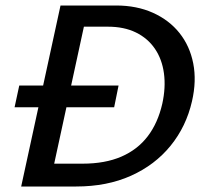

<svg xmlns="http://www.w3.org/2000/svg" viewBox="-20 -678 751 698"><path d="M57 0 200 -658H402Q477 -658 536 -631.5Q595 -605 632.5 -558Q670 -511 682.5 -447.5Q695 -384 678 -310Q657 -218 600 -148Q543 -78 456 -39Q369 0 257 0ZM33 -288 50 -367H411L395 -288ZM177 -83H280Q362 -83 421 -108.5Q480 -134 517 -182.5Q554 -231 570 -301Q583 -360 576 -411.5Q569 -463 543 -501Q517 -539 474 -560Q431 -581 372 -581H285Z"/></svg>

Font: Ysabeau Infant SemiBold
Style: Italic
Weight: 600
Italic angle: -12°
Designer: Christian Thalmann (Catharsis Fonts)
Version: Version 2.002; featfreeze: ss01,ss02,lnum